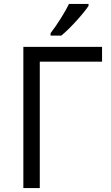

<svg xmlns="http://www.w3.org/2000/svg" viewBox="-20 -951 560 971"><path d="M496.1 -713.9V-639.2H181.2V0H98.1V-713.9ZM235.8 -783.2Q259.3 -813.5 286.4 -856.4Q313.5 -899.4 329.1 -931.2H427.7V-920.9Q406.2 -889.2 363.8 -842.8Q321.3 -796.4 290 -771H235.8Z"/></svg>

Font: HunimalSansv1.5
Style: Regular
Weight: 400
Foundry: Ascender Corporation
Version: Version 1.10